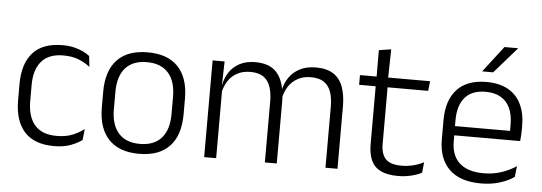

<svg xmlns="http://www.w3.org/2000/svg" viewBox="-47 -817 2722 964"><g transform="rotate(5 1314.0 -335.0)"><path d="M249.5 10.5Q149.5 10.5 100 -45Q50.5 -100.5 50.5 -203V-285Q50.5 -387.5 100 -442.8Q149.5 -498 249.5 -498Q282 -498 307.8 -491.8Q333.5 -485.5 353.5 -475.8Q373.5 -466 386.5 -455.5L392.5 -401Q369 -420 336.2 -433.5Q303.5 -447 257.5 -447Q184.5 -447 148 -405Q111.5 -363 111.5 -284V-204.5Q111.5 -126 148 -83.8Q184.5 -41.5 258 -41.5Q305 -41.5 338.5 -55.2Q372 -69 396.5 -88L390.5 -32.5Q369.5 -16.5 334.5 -3Q299.5 10.5 249.5 10.5Z M678.5 12Q577.5 12 525 -43.8Q472.5 -99.5 472.5 -204.5V-284Q472.5 -388.5 525 -444Q577.5 -499.5 678.5 -499.5Q779.5 -499.5 832 -444Q884.5 -388.5 884.5 -284V-204.5Q884.5 -99.5 832 -43.8Q779.5 12 678.5 12ZM678.5 -38Q749.5 -38 786.8 -80Q824 -122 824 -201V-287.5Q824 -366 786.8 -408Q749.5 -450 678.5 -450Q607.5 -450 570.5 -408Q533.5 -366 533.5 -287.5V-201Q533.5 -122 570.5 -80Q607.5 -38 678.5 -38Z M1678 0H1617.5V-307Q1617.5 -350.5 1606.8 -381.8Q1596 -413 1571.5 -429.8Q1547 -446.5 1505.5 -446.5Q1467.5 -446.5 1438.8 -430.8Q1410 -415 1392.5 -387.5Q1375 -360 1368.5 -325.5L1357 -371H1365.5Q1372 -404.5 1391.8 -433.2Q1411.5 -462 1445 -479.8Q1478.5 -497.5 1526.5 -497.5Q1581 -497.5 1614.5 -475.8Q1648 -454 1663 -412.8Q1678 -371.5 1678 -313.5ZM1066.5 0H1006V-487.5H1066.5L1063.5 -366.5L1066.5 -363.5ZM1372 0H1312V-307Q1312 -350 1301.2 -381.5Q1290.5 -413 1266 -429.8Q1241.5 -446.5 1200.5 -446.5Q1161.5 -446.5 1132.8 -430.5Q1104 -414.5 1086.8 -386.5Q1069.5 -358.5 1063 -322.5L1049.5 -367.5H1064Q1070.5 -403.5 1089.5 -432.8Q1108.5 -462 1141.5 -479.8Q1174.5 -497.5 1221 -497.5Q1288.5 -497.5 1323.8 -463Q1359 -428.5 1368.5 -360.5Q1370.5 -350 1371.2 -338.8Q1372 -327.5 1372 -316Z M1983.5 9.5Q1930 9.5 1896.8 -6.5Q1863.5 -22.5 1848.2 -55.5Q1833 -88.5 1833 -137.5V-455.5H1893V-144.5Q1893 -93 1916.8 -68.2Q1940.5 -43.5 1997 -43.5Q2027 -43.5 2055.2 -50.5Q2083.5 -57.5 2108.5 -70.5L2103 -17.5Q2079.5 -5 2048 2.2Q2016.5 9.5 1983.5 9.5ZM2097.5 -429.5H1749.5V-478.5H2103ZM1891.5 -471.5H1833.5L1833 -611.5L1894.5 -621Z M2401.5 10.5Q2296 10.5 2241.5 -42.5Q2187 -95.5 2187 -193.5V-288.5Q2187 -390.5 2237.8 -445Q2288.5 -499.5 2385.5 -499.5Q2450.5 -499.5 2494.5 -475Q2538.5 -450.5 2560.8 -404.5Q2583 -358.5 2583 -294V-276.5Q2583 -262 2582 -247.5Q2581 -233 2579.5 -218.5H2523.5Q2524.5 -240.5 2524.5 -260.2Q2524.5 -280 2524.5 -296.5Q2524.5 -345.5 2508.8 -379.8Q2493 -414 2462.2 -432Q2431.5 -450 2385.5 -450Q2317 -450 2282 -409.8Q2247 -369.5 2247 -293.5V-246L2247.5 -238V-187.5Q2247.5 -154 2257.2 -127Q2267 -100 2287.2 -80.8Q2307.5 -61.5 2338.2 -51.5Q2369 -41.5 2410 -41.5Q2457.5 -41.5 2498.2 -54.8Q2539 -68 2574.5 -91.5L2568.5 -37Q2537.5 -15.5 2495 -2.5Q2452.5 10.5 2401.5 10.5ZM2566 -218.5H2218.5V-265H2566ZM2360 -552 2460 -682H2528.5V-681L2414.5 -550.5H2360Z"/></g></svg>

Font: Anek Kannada Light
Style: Regular
Weight: 300
Designer: Vaishnavi Murthy, Maithili Shingre (Kannada) & Yesha Goshar (Latin)
Foundry: Ek Type
Version: Version 1.003